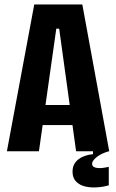

<svg xmlns="http://www.w3.org/2000/svg" viewBox="-20 -680 522 863"><path d="M11 0 134 -660H350L471 0H322L246 -551H233L155 0ZM119 -118V-208H370V-118ZM469 153Q445 160 417 162Q389 164 364 158.5Q339 153 322.5 136.5Q306 120 306 92Q306 66 319 49.5Q332 33 353.5 24Q375 15 398 13V-6H469V0Q434 10 414 26.5Q394 43 394 56Q394 66 402 70.5Q410 75 422.5 75.5Q435 76 447.5 74Q460 72 469 70Z"/></svg>

Font: Bricolage Grotesque 24pt Condensed
Style: Bold
Weight: 700
Width: 3
Designer: Mathieu Triay
Foundry: Atelier Triay
Version: Version 1.001;gftools[0.9.33.dev8+g029e19f]